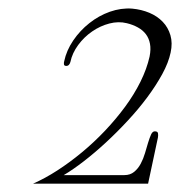

<svg xmlns="http://www.w3.org/2000/svg" viewBox="-20 -696 422 450"><path d="M327.1 -265.6H57.6Q85.4 -277.8 114.5 -296.6Q143.6 -315.4 171.9 -338.9Q200.2 -362.3 226.1 -389.6Q252 -417 273.2 -445.8Q294.4 -474.6 309.3 -504.6Q324.2 -534.7 330.6 -563.5Q334 -580.6 331.5 -593.5Q329.1 -606.4 321.8 -616Q314.5 -625.5 303 -631.8Q291.5 -638.2 277.3 -641.6Q257.8 -646.5 236.3 -640.9Q214.8 -635.3 196 -622.3Q177.2 -609.4 163.3 -590.6Q149.4 -571.8 145 -550.8Q144 -546.9 141.6 -544.2Q139.2 -541.5 135.3 -541.5Q130.4 -541.5 129.9 -545.2Q129.4 -548.8 130.4 -552.2Q135.7 -577.6 151.6 -601.1Q167.5 -624.5 189.5 -641.8Q211.4 -659.2 237.5 -668.5Q263.7 -677.7 289.6 -675.8Q311.5 -673.8 330.1 -666Q348.6 -658.2 361.3 -645Q374 -631.8 379.4 -613.5Q384.8 -595.2 379.9 -572.8Q375 -549.3 360.4 -522.5Q345.7 -495.6 325.2 -468Q304.7 -440.4 279.5 -413.3Q254.4 -386.2 228.3 -362.1Q202.1 -337.9 176.5 -318.1Q150.9 -298.3 129.4 -285.6H271.5Q285.2 -285.6 294.4 -293.2Q303.7 -300.8 309.8 -312.3Q315.9 -323.7 319.8 -336.9Q323.7 -350.1 327.1 -361.6Q330.6 -373 334 -380.6Q337.4 -388.2 342.8 -388.2Q349.6 -388.2 350.3 -383.5Q351.1 -378.9 350.1 -373.5Z"/></svg>

Font: Atsinvsda
Style: Italic
Weight: 400
Italic angle: -12°
Designer: Al Webster
Foundry: Al Webster and Michael Everson
Version: Version 2.000